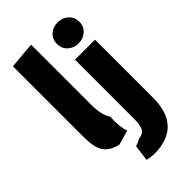

<svg xmlns="http://www.w3.org/2000/svg" viewBox="-298 -875 1166 1166"><g transform="rotate(-45 285.0 -291.5)"><path d="M271 -9 179 17Q76 -3 62 -95Q56 -125 56 -180V-776Q75 -778 109.5 -781Q144 -784 172.5 -786.5Q201 -789 227 -791V-274Q227 -186 258 -142Q252 -63 271 -9ZM324 206Q280 212 228 199L242 95Q263 91 284 77Q323 73 337 49.5Q351 26 351 -29V-538H523V-39Q523 186 324 206ZM533 -683Q533 -643 505 -617.5Q477 -592 437 -592Q397 -592 369 -617.5Q341 -643 341 -683Q341 -723 368.5 -748Q396 -773 437 -773Q477 -773 505 -747.5Q533 -722 533 -683Z"/></g></svg>

Font: Repo
Style: ExtraBold
Weight: 800
Designer: Stefan Peev
Foundry: Context Ltd
Version: Version 001.000